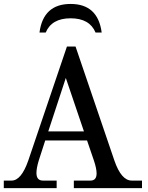

<svg xmlns="http://www.w3.org/2000/svg" viewBox="-23 -973 767 993"><path d="M711.4 0H358.9V-39.1H445.3Q476.6 -39.1 476.6 -76.2Q476.6 -101.1 462.9 -142.1L427.2 -246.6H210.9L177.2 -142.1Q165.5 -103 165.5 -78.6Q165.5 -39.1 198.7 -39.1H270V0H-3.4V-39.1H37.1Q86.9 -39.1 123 -142.1L323.2 -732.4H367.7L568.8 -142.1Q604.5 -39.1 658.2 -39.1H711.4ZM411.1 -293.5 317.4 -569.8 226.6 -293.5ZM342.3 -952.6Q483.4 -952.6 502.9 -804.7H471.2Q440.4 -878.4 342.3 -878.4Q244.1 -878.4 213.4 -804.7H181.2Q200.7 -952.6 342.3 -952.6Z"/></svg>

Font: Munson
Style: Regular
Weight: 400
Designer: Paul James MIller
Foundry: High-Logic / Made with FontCreator
Version: Version 2.10;May 5, 2019;FontCreator 11.5.0.2430 64-bit